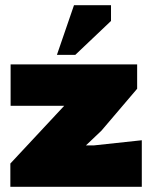

<svg xmlns="http://www.w3.org/2000/svg" viewBox="-20 -722 588 742"><path d="M20 0V-90L228 -313H21V-473H510V-379L372 -217L312 -160H342L528 -180V0ZM200 -510 266 -702H409V-641L271 -510Z"/></svg>

Font: Rowdies
Style: Bold
Weight: 700
Designer: Jaikishan Patel
Version: Version 1.000; ttfautohint (v1.8.3)